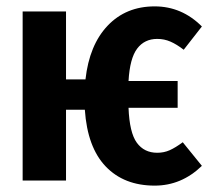

<svg xmlns="http://www.w3.org/2000/svg" viewBox="-20 -566 662 602"><path d="M553 -120 613 -46Q549 16 465 16Q369 16 311.5 -44Q254 -104 246 -222H187V0H51V-530H187V-317H248Q260 -425 317.5 -485.5Q375 -546 465 -546Q550 -546 613 -483L556 -410Q534 -427 514.5 -435.5Q495 -444 473 -444Q433 -444 410 -413.5Q387 -383 383 -312H537V-228H383Q386 -150 409 -118.5Q432 -87 473 -87Q494 -87 512 -95Q530 -103 553 -120Z"/></svg>

Font: Fira Sans Extra Condensed SemiBold
Style: Regular
Weight: 600
Width: 1
Designer: Carrois Corporate & Edenspiekermann AG
Foundry: Carrois Corporate GbR & Edenspiekermann AG
Version: Version 4.203